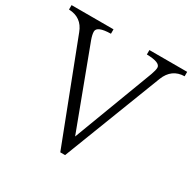

<svg xmlns="http://www.w3.org/2000/svg" viewBox="-163 -876 1048 1047"><g transform="rotate(30 361.0 -352.0)"><path d="M725.1 -687Q645.5 -685.5 614.3 -606.9L375.5 11.2H345.2L106.9 -607.9Q78.6 -684.1 -2.9 -687V-714.8H261.2V-687Q174.3 -685.5 174.3 -650.9Q174.3 -631.8 185.1 -602.1L372.1 -104L562.5 -607.9Q573.2 -637.7 573.2 -652.8Q573.2 -685.5 487.3 -687V-714.8H725.1Z"/></g></svg>

Font: I.Ming
Style: Regular
Weight: 400
Designer: Ichiten Fonts Project
Version: Version 5.10 Mar 24, 2018